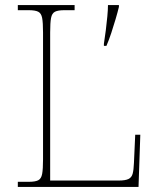

<svg xmlns="http://www.w3.org/2000/svg" viewBox="-20 -734 623 754"><path d="M50 0V-20H93Q118 -20 130 -26Q142 -32 145.5 -51Q149 -70 149 -108V-606Q149 -645 145.5 -663.5Q142 -682 130 -688Q118 -694 93 -694H50V-714H273V-694H233Q208 -694 196 -688Q184 -682 180.5 -663.5Q177 -645 177 -606V-25H446Q472 -25 484.5 -31Q497 -37 501 -52Q505 -67 506 -94L511 -205H531L524 0ZM388 -562Q392 -587 395.5 -615Q399 -643 401.5 -669.5Q404 -696 404 -714H447V-707Q442 -686 434 -659Q426 -632 417 -604.5Q408 -577 398 -554H388Z"/></svg>

Font: Noto Serif Lao Thin
Style: Regular
Weight: 250
Designer: Monotype Design Team
Foundry: Monotype Imaging Inc.
Version: Version 2.003